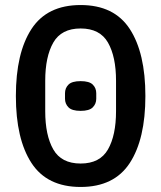

<svg xmlns="http://www.w3.org/2000/svg" viewBox="-20 -730 640 762"><path d="M300 12Q167 12 105 -83Q43 -178 43 -349Q43 -520 105 -615Q167 -710 300 -710Q433 -710 495 -615Q557 -520 557 -349Q557 -178 495 -83Q433 12 300 12ZM300 -81Q376.5 -81 408.5 -137Q440.5 -193 440.5 -288.5V-409.5Q440.5 -505 408.5 -561Q376.5 -617 300 -617Q223.5 -617 191.5 -561Q159.5 -505 159.5 -409.5V-288.5Q159.5 -193 191.5 -137Q223.5 -81 300 -81ZM300 -290Q265.5 -290 251.8 -304Q238 -318 238 -338V-360Q238 -380.5 251.8 -394.2Q265.5 -408 300 -408Q334.5 -408 348.2 -394.2Q362 -380.5 362 -360V-338Q362 -318 348.2 -304Q334.5 -290 300 -290Z"/></svg>

Font: Lilex Medium
Style: Regular
Weight: 500
Designer: Mike Abbink, Paul van der Laan, Pieter van Rosmalen, Mikhael Khrustik
Foundry: Mikhael Khrustik
Version: Version 1.100